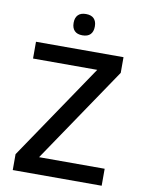

<svg xmlns="http://www.w3.org/2000/svg" viewBox="-90 -878 702 941"><g transform="rotate(10 261.0 -408.0)"><path d="M482.5 -84.5V0H40V-79L362.5 -555.5H43V-639H478.5V-561L156 -84.5ZM261 -709.5Q235 -709.5 221.8 -723.2Q208.5 -737 208.5 -761.5V-764Q208.5 -788 221.8 -801.8Q235 -815.5 261 -815.5Q287.5 -815.5 300.8 -801.8Q314 -788 314 -764V-761.5Q314 -737 300.8 -723.2Q287.5 -709.5 261 -709.5Z"/></g></svg>

Font: Anek Latin Medium Medium
Style: Regular
Weight: 500
Version: Version 1.003